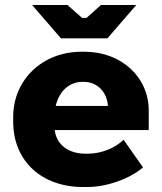

<svg xmlns="http://www.w3.org/2000/svg" viewBox="-20 -740 653 772"><path d="M225 -586H412L528 -720H386L328 -668H310L251 -720H109ZM314 12H332C411 12 505 -23 555 -67L477 -178C445 -147 391 -122 333 -122H324C256 -122 208 -157 200 -216V-217H578V-296C578 -430 468 -532 320 -532H308C151 -532 33 -420 33 -269V-251C33 -92 148 12 314 12ZM204 -314C218 -375 260 -411 312 -411H315C372 -411 410 -370 414 -314Z"/></svg>

Font: Fixel Display ExtraBold
Style: Regular
Weight: 800
Designer: AlfaBravo + MacPaw
Foundry: Kyrylo Tkachov, Marchela Mozhyna, Serhii Makarenko, Maria Weinstein, Zakhar Kryvoshyya
Version: Version 1.211